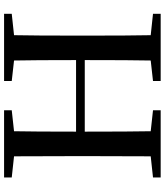

<svg xmlns="http://www.w3.org/2000/svg" viewBox="44 -820 777 904"><g transform="rotate(-90 432.0 -368.5)"><path d="M818.4 -701.2 717.8 -690.4Q715.8 -593.8 715.8 -393.6V-342.8Q715.8 -145.5 717.8 -46.9L818.4 -36.1V0H502V-36.1L598.6 -46.9Q600.6 -141.6 600.6 -357.4H263.7Q263.7 -143.6 265.6 -46.9L364.3 -36.1V0H47.9V-36.1L147.5 -46.9Q148.4 -143.6 148.4 -342.8V-393.6Q148.4 -591.8 147.5 -690.4L47.9 -701.2V-737.3H364.3V-701.2L265.6 -690.4Q263.7 -595.7 263.7 -398.4H600.6Q600.6 -593.8 598.6 -690.4L502 -701.2V-737.3H818.4Z"/></g></svg>

Font: GenYoMin TW TTF SemiBold
Style: Regular
Weight: 600
Version: Version 1.300